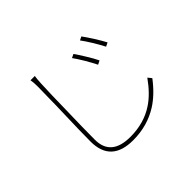

<svg xmlns="http://www.w3.org/2000/svg" viewBox="-163 -1021 1325 1325"><g transform="rotate(-45 500.0 -358.0)"><path d="M642 -602Q675 -549 691 -515L663 -501Q647 -534 619 -582Q589 -632 568 -661L595 -674Q615 -646 642 -602ZM768 -649Q800 -598 818 -564L790 -550Q773 -583 745 -630Q714 -680 693 -708L719 -721Q737 -697 768 -649ZM299 -755Q295 -730 293 -688Q291 -630 289 -579Q287 -506 286 -441Q281 -264 281 -151Q281 9 469 9Q603 9 703 -58Q774 -105 840 -198L862 -171Q793 -80 716 -31Q606 39 466 39Q251 39 251 -163Q251 -248 257 -440L258 -475L259 -510Q260 -549 260 -577Q262 -647 262 -688Q262 -733 257 -755Z"/></g></svg>

Font: Noto Sans CJK TC Thin
Style: Regular
Weight: 250
Designer: Ryoko NISHIZUKA ???? (kana & ideographs); Paul D. Hunt (Latin, Greek & Cyrillic); Wenlong ZHANG ??? (bopomofo); Sandoll 
Foundry: Adobe Systems Incorporated
Version: Version 1.004 January 19, 2016